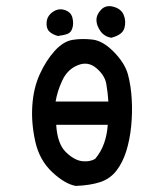

<svg xmlns="http://www.w3.org/2000/svg" viewBox="-20 -613 540 629"><path d="M228.5 -3.9Q193.4 -9.8 151.4 -48.8Q109.4 -87.9 95.7 -148.9Q82 -210 85.9 -267.6Q89.8 -325.2 110.4 -370.1Q130.9 -415 159.2 -446.3Q187.5 -477.5 217.8 -482.4Q248 -487.3 282.7 -483.4Q317.4 -479.5 353.5 -442.4Q389.6 -405.3 399.4 -368.2Q409.2 -331.1 411.6 -287.1Q414.1 -243.2 409.7 -199.2Q405.3 -155.3 393.6 -117.7Q381.8 -80.1 361.3 -53.7Q340.8 -27.3 308.6 -16.6Q276.4 -5.9 228.5 -3.9ZM292 -92.8Q311.5 -116.2 321.3 -144.5Q331.1 -172.9 333 -204.1H164.1Q168 -141.6 195.8 -114.7Q223.6 -87.9 249 -85Q274.4 -82 292 -92.8ZM335 -280.3Q333 -311.5 328.1 -338.9Q323.2 -366.2 295.9 -389.6Q268.6 -413.1 234.9 -399.4Q201.2 -385.7 184.6 -350.6Q168 -315.4 162.1 -280.3ZM344.7 -489.3Q321.3 -493.2 308.6 -511.7Q295.9 -530.3 295.9 -547.9Q295.9 -565.4 311.5 -581.5Q327.1 -597.7 352.1 -590.8Q377 -584 385.3 -564Q393.6 -543.9 387.7 -521.5Q381.8 -499 344.7 -489.3ZM169.9 -495.1Q151.4 -500 141.1 -510.3Q130.9 -520.5 132.8 -541Q134.8 -561.5 153.3 -574.2Q171.9 -586.9 192.4 -580.1Q212.9 -573.2 217.3 -554.7Q221.7 -536.1 217.3 -521.5Q212.9 -506.8 202.1 -502.4Q191.4 -498 169.9 -495.1Z"/></svg>

Font: JasonHandwriting4
Style: Regular
Weight: 400
Version: Version 1.01.21